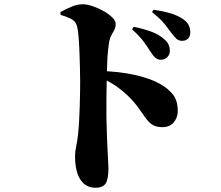

<svg xmlns="http://www.w3.org/2000/svg" viewBox="-20 -826 1040 903"><path d="M736 -545Q723 -545 712.5 -553Q702 -561 691 -578Q678 -599 658 -627Q638 -655 601 -688L609 -700Q653 -691 690.5 -677.5Q728 -664 753 -641Q768 -628 773.5 -614.5Q779 -601 779 -587Q779 -570 767 -557.5Q755 -545 736 -545ZM429 57Q398 57 376.5 39.5Q355 22 344 -11Q333 -44 333 -91Q333 -113 338 -135.5Q343 -158 347 -193Q350 -221 352 -255.5Q354 -290 355 -325Q356 -360 356.5 -390Q357 -420 357 -439Q357 -471 356 -509.5Q355 -548 353.5 -585.5Q352 -623 349.5 -653.5Q347 -684 343 -700Q337 -726 314 -737.5Q291 -749 265 -756L264 -769Q287 -782 315 -794Q343 -806 369 -806Q389 -806 415.5 -797Q442 -788 467 -774Q492 -760 508 -744Q524 -728 524 -714Q524 -697 517.5 -685Q511 -673 504 -660.5Q497 -648 493 -628Q490 -608 487.5 -582.5Q485 -557 484 -525Q483 -493 482 -455Q481 -404 480.5 -359Q480 -314 480.5 -274Q481 -234 482.5 -200Q484 -166 485 -137Q487 -96 488.5 -69.5Q490 -43 490 -34Q490 15 477.5 36Q465 57 429 57ZM744 -228Q714 -228 696.5 -239.5Q679 -251 664.5 -271.5Q650 -292 630.5 -319.5Q611 -347 579 -378Q557 -399 529 -419Q501 -439 454 -461V-492Q540 -490 614.5 -473.5Q689 -457 735 -430Q773 -408 794.5 -380Q816 -352 816 -303Q816 -273 797 -250.5Q778 -228 744 -228ZM837 -634Q821 -634 810.5 -643Q800 -652 786 -671Q774 -688 755.5 -711.5Q737 -735 695 -769L702 -780Q747 -774 783 -763Q819 -752 841 -736Q860 -723 867.5 -707.5Q875 -692 875 -674Q875 -656 865 -645Q855 -634 837 -634Z"/></svg>

Font: Noto Serif JP Black
Style: Regular
Weight: 900
Designer: Ryoko NISHIZUKA 西塚涼子 (kana & ideographs); Frank Grießhammer (Latin, Greek & Cyrillic); Wenlong ZHANG 张文龙 (bopomofo); San
Foundry: Adobe
Version: Version 2.003-H1;hotconv 1.1.1;makeotfexe 2.6.0